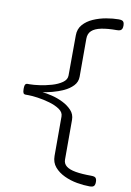

<svg xmlns="http://www.w3.org/2000/svg" viewBox="-99 -819 708 1035"><g transform="rotate(10 255.5 -301.0)"><path d="M466 156Q434 156 397 149.5Q360 143 327 127.5Q294 112 273 87.5Q252 63 252 27V-189Q252 -212 229 -227.5Q206 -243 173 -252.5Q140 -262 108 -266.5Q76 -271 57 -271H42Q32 -271 28.5 -277.5Q25 -284 25 -300Q25 -311 26.5 -317.5Q28 -324 31.5 -327Q35 -330 41 -330H54Q74 -330 106.5 -334.5Q139 -339 172 -348.5Q205 -358 228 -374Q251 -390 251 -413L252 -633Q252 -668 273 -692Q294 -716 327 -730.5Q360 -745 397 -751.5Q434 -758 465 -758Q477 -758 483.5 -755.5Q490 -753 493 -746.5Q496 -740 496 -729Q496 -718 493 -711.5Q490 -705 483.5 -702Q477 -699 465 -699Q415 -699 380.5 -692Q346 -685 328.5 -669Q311 -653 311 -625V-417Q311 -388 291 -367Q271 -346 241.5 -332.5Q212 -319 181 -311Q150 -303 128 -300Q150 -298 181 -290.5Q212 -283 241.5 -268.5Q271 -254 291 -232.5Q311 -211 311 -181V37Q311 59 328 72.5Q345 86 379.5 92Q414 98 465 98Q477 98 483.5 100.5Q490 103 493 109.5Q496 116 496 127Q496 138 493 144.5Q490 151 483.5 153.5Q477 156 466 156Z"/></g></svg>

Font: Fredoka Expanded Light
Style: Regular
Weight: 300
Width: 7
Designer: Ben Nathan
Foundry: Milena B. Brandão, Ben Nathan
Version: Version 2.001